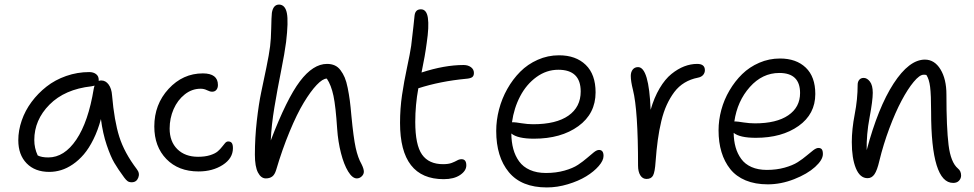

<svg xmlns="http://www.w3.org/2000/svg" viewBox="-20 -780 4314 850"><path d="M198.2 -19Q134.8 -19 97.9 -56.9Q61 -94.7 61 -159.2Q61 -202.6 76.2 -246.6Q91.3 -290.5 119.6 -328.6Q147.9 -366.7 185.8 -396.5Q223.6 -426.3 272.9 -443.6Q322.3 -460.9 375 -460.9Q393.6 -460.9 405.3 -451.9Q417 -442.9 417 -426.8V-421.9Q422.9 -423.8 428.2 -423.8Q447.8 -423.8 460.9 -405.8Q474.1 -387.7 476.1 -357.9Q485.8 -245.1 508.1 -174.6Q530.3 -104 585.9 -30.8Q600.1 -12.7 592 7.1Q584 26.9 563 26.9Q551.8 26.9 544.9 22Q538.1 17.1 529.8 5.9Q502.4 -31.2 486.1 -59.1Q469.7 -86.9 452.4 -137.9Q435.1 -189 426.8 -252.9Q413.6 -203.6 393.8 -163.6Q374 -123.5 351.3 -96.9Q328.6 -70.3 302.5 -52.5Q276.4 -34.7 250.5 -26.9Q224.6 -19 198.2 -19ZM131.8 -160.2Q131.8 -124 147 -91.8Q164.1 -83 193.8 -83Q264.6 -83 317.9 -161.9Q371.1 -240.7 395 -387.2Q397 -397 398.9 -400.9Q397 -400.4 384.8 -397.9Q266.6 -384.8 199.2 -316.9Q131.8 -249 131.8 -160.2Z M858.9 -21Q770 -21 716.6 -75.9Q663.1 -130.9 663.1 -220.2Q663.1 -317.9 726.3 -386.5Q789.6 -455.1 877.9 -455.1Q944.8 -455.1 944.8 -403.8Q944.8 -390.6 938 -382.3Q931.2 -374 918.9 -374Q909.7 -374 896.5 -380.6Q883.3 -387.2 868.2 -387.2Q829.6 -387.2 797.9 -362.1Q766.1 -336.9 748.5 -296.6Q731 -256.3 731 -210.9Q731 -153.3 765.1 -119.6Q799.3 -85.9 856.9 -85.9Q887.7 -85.9 910.2 -93Q932.6 -100.1 944.1 -110.1Q955.6 -120.1 962.9 -129.9Q970.2 -139.6 976.6 -146.7Q982.9 -153.8 990.2 -153.8Q1001 -153.8 1006.1 -147Q1011.2 -140.1 1011.2 -124Q1011.2 -79.1 966.3 -50Q921.4 -21 858.9 -21Z M1156.7 9.8Q1135.7 9.8 1122.1 -16.1Q1108.4 -42 1108.4 -95.2Q1108.4 -169.4 1116.9 -244.9Q1125.5 -320.3 1136.2 -370.8Q1147 -421.4 1159.2 -480.7Q1171.4 -540 1175.8 -575.2Q1179.7 -605.5 1180.7 -655Q1181.6 -704.6 1183.6 -723.1Q1189.5 -759.8 1215.8 -759.8Q1242.7 -758.8 1250 -721.9Q1257.3 -685.1 1246.6 -594.2Q1240.7 -547.9 1224.4 -466.1Q1208 -384.3 1194.8 -304.9Q1181.6 -225.6 1178.7 -158.2Q1249.5 -343.3 1307.9 -420.2Q1366.2 -497.1 1427.7 -497.1Q1446.8 -497.1 1461.7 -490.5Q1476.6 -483.9 1487.5 -469.2Q1498.5 -454.6 1506.1 -436.8Q1513.7 -418.9 1519.3 -390.9Q1524.9 -362.8 1528.6 -335.4Q1532.2 -308.1 1535.6 -268.1Q1544.9 -170.4 1554.7 -125.7Q1564.5 -81.1 1580.6 -53.2Q1590.8 -32.7 1590.8 -20Q1590.8 -8.3 1581.3 0.7Q1571.8 9.8 1559.6 9.8Q1540 9.8 1521.2 -21Q1502.4 -51.8 1489.5 -102.3Q1476.6 -152.8 1472.7 -209Q1466.3 -308.1 1456.3 -355.7Q1446.3 -403.3 1426.8 -432.1Q1408.7 -432.1 1381.8 -403.8Q1355 -375.5 1324.7 -325.4Q1294.4 -275.4 1262 -197Q1229.5 -118.7 1202.6 -27.8Q1196.3 -6.8 1185.1 1.5Q1173.8 9.8 1156.7 9.8Z M1944.3 13.2Q1751 13.2 1751 -235.8Q1751 -299.3 1759.8 -359.1Q1768.6 -418.9 1782 -481.2Q1795.4 -543.5 1800.3 -577.1Q1805.2 -615.7 1810.1 -661.6Q1814.9 -707.5 1815.4 -711.9Q1818.8 -738.8 1843.3 -738.8Q1868.7 -738.8 1874.3 -700.7Q1879.9 -662.6 1869.1 -589.8Q1861.8 -533.7 1846.2 -459Q1947.8 -492.2 2032.2 -492.2Q2052.2 -492.2 2065.2 -482.4Q2078.1 -472.7 2078.1 -457Q2078.1 -443.8 2070.1 -438.2Q2062 -432.6 2043 -431.2Q1929.2 -420.4 1832 -389.2Q1818.4 -315.4 1818.4 -240.2Q1818.4 -138.2 1848.4 -95.7Q1878.4 -53.2 1941.4 -53.2Q1965.3 -53.2 1980 -58.8Q1994.6 -64.5 2003.9 -69.8Q2013.2 -75.2 2023.4 -75.2Q2044.4 -75.2 2044.4 -47.9Q2044.4 -23.9 2017.1 -5.4Q1989.7 13.2 1944.3 13.2Z M2400.9 49.8Q2288.6 49.8 2232.7 -17.8Q2176.8 -85.4 2176.8 -200.2Q2176.8 -247.6 2189.2 -295.4Q2201.7 -343.3 2225.8 -386.2Q2250 -429.2 2283 -462.4Q2315.9 -495.6 2360.6 -515.4Q2405.3 -535.2 2454.6 -535.2Q2529.3 -535.2 2573 -492.9Q2616.7 -450.7 2616.7 -371.1Q2616.7 -276.9 2540.3 -221.4Q2463.9 -166 2343.8 -166Q2271.5 -166 2243.7 -189Q2244.1 -150.9 2252.4 -120.4Q2260.7 -89.8 2278.3 -65.4Q2295.9 -41 2326.2 -27.6Q2356.4 -14.2 2397 -14.2Q2441.4 -14.2 2478.8 -24.7Q2516.1 -35.2 2538.8 -50.3Q2561.5 -65.4 2578.6 -80.3Q2595.7 -95.2 2608.9 -105.7Q2622.1 -116.2 2631.8 -116.2Q2651.9 -116.2 2651.9 -89.8Q2651.9 -69.3 2630.4 -44.7Q2608.9 -20 2575 0.7Q2541 21.5 2494.1 35.6Q2447.3 49.8 2400.9 49.8ZM2253.9 -238.8Q2261.2 -238.8 2288.6 -234.4Q2315.9 -230 2339.8 -230Q2442.4 -230 2496.6 -268.1Q2550.8 -306.2 2550.8 -375Q2550.8 -471.2 2451.7 -471.2Q2399.4 -471.2 2355 -439Q2310.5 -406.7 2283 -354.2Q2255.4 -301.8 2246.6 -238.8Z M2842.3 12.2Q2824.7 12.2 2814.7 -3.9Q2804.7 -20 2804.7 -46.9Q2804.7 -292.5 2782.2 -381.8Q2772.5 -420.4 2772.5 -443.8Q2772.5 -460.9 2781 -471.9Q2789.6 -482.9 2804.7 -482.9Q2853 -482.9 2860.4 -293.9Q2876 -348.1 2900.1 -388.9Q2924.3 -429.7 2952.4 -452.4Q2980.5 -475.1 3009 -486.1Q3037.6 -497.1 3066.4 -497.1Q3100.6 -497.1 3100.6 -469.2Q3100.6 -457.5 3092.8 -448.2Q3085 -439 3069.3 -436Q3037.1 -429.7 3010.7 -413.8Q2984.4 -397.9 2965.3 -372.6Q2946.3 -347.2 2931.9 -315.9Q2917.5 -284.7 2907.7 -243.9Q2897.9 -203.1 2892.1 -159.9Q2886.2 -116.7 2882.3 -64Q2879.4 -19 2871.3 -3.4Q2863.3 12.2 2842.3 12.2Z M3378.9 36.1Q3323.2 36.1 3281 18.6Q3238.8 1 3212.9 -31.5Q3187 -64 3174.1 -106.9Q3161.1 -149.9 3161.1 -203.1Q3161.1 -248 3173.3 -293.5Q3185.5 -338.9 3209.5 -379.6Q3233.4 -420.4 3265.6 -451.9Q3297.9 -483.4 3341.3 -502.2Q3384.8 -521 3433.1 -521Q3504.9 -521 3547.1 -480.7Q3589.4 -440.4 3589.4 -363.8Q3589.4 -274.9 3515.4 -222.4Q3441.4 -169.9 3326.2 -169.9Q3254.9 -169.9 3228 -191.9Q3228.5 -156.7 3236.6 -128.2Q3244.6 -99.6 3261.5 -76.4Q3278.3 -53.2 3307.1 -40.5Q3335.9 -27.8 3375 -27.8Q3417.5 -27.8 3453.4 -37.8Q3489.3 -47.9 3511.5 -62Q3533.7 -76.2 3550.5 -90.6Q3567.4 -105 3580.6 -115Q3593.8 -125 3603 -125Q3613.8 -125 3618.4 -118.7Q3623 -112.3 3623 -98.1Q3623 -72.3 3588.6 -41Q3554.2 -9.8 3495.8 13.2Q3437.5 36.1 3378.9 36.1ZM3238.3 -242.2Q3244.6 -242.2 3271.2 -238Q3297.9 -233.9 3322.3 -233.9Q3417.5 -233.9 3469.7 -269.5Q3522 -305.2 3522 -368.2Q3522 -457 3430.2 -457Q3355 -457 3299.6 -394.8Q3244.1 -332.5 3231 -242.2Z M4199.7 29.8Q4102.1 29.8 4102.1 -285.2Q4102.1 -360.4 4097.7 -395.3Q4093.3 -430.2 4081.1 -448.2Q4077.1 -449.2 4068.8 -449.2Q4051.3 -449.2 4024.9 -417.5Q3998.5 -385.7 3971.2 -334.2Q3943.8 -282.7 3917.2 -211.7Q3890.6 -140.6 3873 -67.9Q3863.3 -25.9 3851.3 -8.5Q3839.4 8.8 3820.8 8.8Q3787.1 8.8 3769 -35.2Q3751 -79.1 3751 -150.9Q3751 -207.5 3763.9 -274.2Q3776.9 -340.8 3776.9 -404.8Q3776.9 -418 3783.9 -426.5Q3791 -435.1 3803.7 -435.1Q3818.8 -435.1 3831.3 -418.7Q3843.8 -402.3 3843.8 -369.1Q3843.8 -335 3829.6 -259.5Q3815.4 -184.1 3816.9 -115.2Q3867.2 -304.2 3936 -410.2Q4004.9 -516.1 4074.7 -516.1Q4117.2 -516.1 4143.6 -472.9Q4169.9 -429.7 4169.9 -361.8Q4169.9 -214.8 4179.4 -137.9Q4189 -61 4220.7 -34.2Q4234.9 -22.9 4234.9 -2.9Q4234.9 9.8 4225.8 19.8Q4216.8 29.8 4199.7 29.8Z"/></svg>

Font: Shantell Sans Irregular
Style: Regular
Weight: 300
Designer: Stephen Nixon, Anya Danilova, Shantell Martin
Foundry: Arrow Type
Version: Version 1.006;[9816181b4]